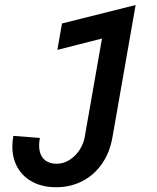

<svg xmlns="http://www.w3.org/2000/svg" viewBox="-20 -578 640 785"><path d="M140 16Q140 53 159 72.2Q178 91.5 211.5 91.5Q239.5 91.5 264 76Q288.5 60.5 304.8 35.8Q321 11 326 -16L397 -420.5L214.5 -374L233.5 -482L534.5 -557.5L440 -18Q429 46 396.5 92.2Q364 138.5 315.8 163Q267.5 187.5 209.5 187.5Q156 187.5 115.5 167Q75 146.5 52.8 108.8Q30.5 71 30.5 21Q30.5 1.5 34.5 -22.5L143 -14Q140 2.5 140 16Z"/></svg>

Font: JuliaMono SemiBoldItalic
Style: Regular
Weight: 600
Italic angle: -9°
Monospace: yes
Designer: cormullion
Foundry: corm
Version: Version 0.049; ttfautohint (v1.8.4)